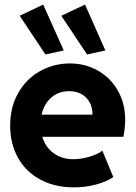

<svg xmlns="http://www.w3.org/2000/svg" viewBox="-20 -810 592 838"><path d="M24.4 -261.7Q24.4 -342.3 59.3 -403.8Q94.2 -465.3 153.8 -499Q213.4 -532.7 284.2 -533.2Q351.6 -533.2 407 -502Q462.4 -470.7 494.4 -414.6Q526.4 -358.4 526.4 -287.1Q525.9 -247.6 518.6 -212.9H164.6Q178.2 -167.5 214.1 -141.4Q250 -115.2 299.8 -115.2Q335 -115.2 371.3 -126.2Q407.7 -137.2 426.8 -152.3L474.6 -37.1Q443.8 -16.6 398.4 -4.4Q353 7.8 302.7 7.8Q218.8 7.8 155.5 -26.4Q92.3 -60.5 58.3 -121.8Q24.4 -183.1 24.4 -261.7ZM383.8 -309.6Q383.8 -340.8 370.8 -364Q357.9 -387.2 335 -399.7Q312 -412.1 282.2 -412.1Q235.4 -412.1 203.6 -384Q171.9 -356 161.6 -309.6ZM247.6 -741.2 351.1 -790 439.9 -589.8 359.9 -572.3ZM65.9 -741.2 168.5 -790 258.3 -589.8 178.2 -572.3Z"/></svg>

Font: Reddit Sans Chocolate ExtraBold
Style: Regular
Weight: 800
Designer: Stephen Hutchings
Foundry: Reddit
Version: Version 1.011